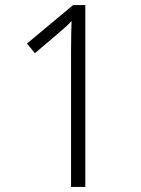

<svg xmlns="http://www.w3.org/2000/svg" viewBox="-20 -785 554 754"><path d="M315 -51V-765H267L86 -614L117 -576L217 -661C237 -678 250 -690 261 -703C260 -669 259 -631 259 -580V-51Z"/></svg>

Font: Noto Sans Tamil UI SemiCondensed Light
Style: Regular
Weight: 300
Width: 4
Designer: Jelle Bosma - Monotype Design Team
Foundry: Monotype Imaging Inc.
Version: Version 2.004